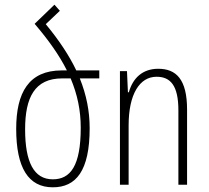

<svg xmlns="http://www.w3.org/2000/svg" viewBox="-20 -787 889 818"><path d="M362 -241C362 -314 348 -383 320 -453H403V-487H305C275 -550 232 -615 175 -684L235 -741L212 -767L128 -686V-685C187 -616 233 -551 265 -487H243C103 -487 49 -393 49 -238C49 -72 101 11 205 11C304 11 362 -59 362 -241ZM245 -453H281C310 -384 324 -316 324 -243C324 -80 280 -23 205 -23C124 -23 87 -97 87 -236C87 -372 128 -453 245 -453Z M491 0H528V-253C528 -386 575 -460 647 -460C706 -460 740 -423 740 -317V0H777V-320C777 -450 730 -494 654 -494C588 -494 546 -455 529 -394H525L521 -484H491Z"/></svg>

Font: Noto Sans Armenian Condensed ExtraLight
Style: Regular
Weight: 200
Width: 3
Designer: Monotype Design Team
Foundry: Monotype Imaging Inc.
Version: Version 2.008